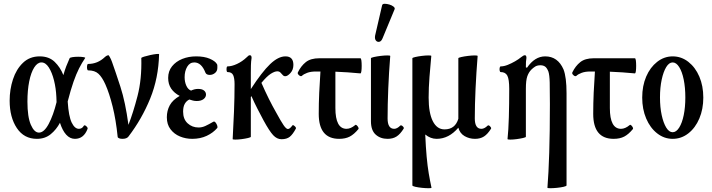

<svg xmlns="http://www.w3.org/2000/svg" viewBox="-20 -723 3763 1015"><path d="M175 11Q107 11 69 -46Q31 -103 31 -191Q31 -250 48.5 -303.5Q66 -357 101.5 -391Q137 -425 190 -425Q239 -425 269 -396Q299 -367 315 -326Q322 -351 330 -372Q338 -393 348 -415Q350 -419 363.5 -421Q377 -423 393.5 -423Q410 -423 421.5 -421Q433 -419 430 -416Q413 -391 398 -361.5Q383 -332 368.5 -290.5Q354 -249 338 -187V-185Q343 -108 359 -75Q375 -42 397 -42Q414 -42 423 -58Q427 -64 436 -56Q445 -48 443 -42Q423 11 376 11Q350 11 330 -11Q310 -33 297 -74Q278 -38 248 -13.5Q218 11 175 11ZM125 -186Q125 -105 143 -63.5Q161 -22 186 -22Q213 -22 237.5 -68Q262 -114 279 -183Q278 -196 278 -210Q276 -256 265.5 -298Q255 -340 238 -366.5Q221 -393 199 -393Q178 -393 161 -366.5Q144 -340 134.5 -293Q125 -246 125 -186Z M627 11Q617 11 609.5 8Q602 5 602 0Q593 -89 575.5 -159.5Q558 -230 537 -277Q520 -315 500.5 -333Q481 -351 446 -351Q442 -351 440.5 -359.5Q439 -368 440.5 -376.5Q442 -385 446 -385Q496 -385 534 -421Q545 -431 554 -431Q555 -431 561 -420.5Q567 -410 572 -396Q590 -346 616.5 -264.5Q643 -183 659 -63Q684 -127 707 -215.5Q730 -304 727 -416Q727 -419 741.5 -423.5Q756 -428 774.5 -432Q793 -436 807 -437.5Q821 -439 821 -436Q818 -310 774 -202Q730 -94 659 -1Q650 11 627 11Z M996 11Q962 11 931.5 -1.5Q901 -14 881.5 -39.5Q862 -65 862 -103Q862 -138 877.5 -166.5Q893 -195 930 -216Q901 -231 885 -254.5Q869 -278 869 -311Q869 -347 889.5 -372.5Q910 -398 943.5 -411.5Q977 -425 1017 -425Q1060 -425 1089 -412.5Q1118 -400 1127 -384Q1129 -381 1129 -375.5Q1129 -370 1129 -364Q1129 -347 1116.5 -337Q1104 -327 1089 -327Q1071 -327 1066 -339Q1045 -393 1007 -393Q983 -393 969.5 -370Q956 -347 956 -315Q956 -290 965 -270Q974 -250 990 -244Q998 -248 1007.5 -250.5Q1017 -253 1027 -253Q1048 -253 1058.5 -244.5Q1069 -236 1069 -223Q1069 -209 1056 -199Q1043 -189 1020 -189Q1009 -189 999.5 -191.5Q990 -194 981 -197Q966 -190 957 -174.5Q948 -159 948 -133Q948 -93 972 -71Q996 -49 1030 -49Q1048 -49 1065.5 -57Q1083 -65 1107 -79Q1113 -83 1119 -76Q1125 -69 1128 -60Q1131 -51 1129 -47Q1107 -21 1073 -5Q1039 11 996 11Z M1210 12Q1214 -58 1217 -133Q1220 -208 1220 -278Q1220 -310 1212.5 -326Q1205 -342 1183 -342Q1179 -342 1178 -349.5Q1177 -357 1178 -364.5Q1179 -372 1183 -372Q1205 -372 1233 -385Q1261 -398 1284 -420Q1291 -427 1294 -429Q1297 -431 1301 -431Q1310 -431 1310 -417Q1307 -398 1306.5 -378Q1306 -358 1306 -338V-252Q1365 -343 1408 -384Q1451 -425 1489 -425Q1531 -425 1531 -380Q1531 -354 1515.5 -337Q1500 -320 1488 -320Q1480 -320 1474.5 -326.5Q1469 -333 1462.5 -339.5Q1456 -346 1446 -346Q1432 -346 1411.5 -333Q1391 -320 1362 -285Q1401 -196 1440 -128Q1465 -82 1479 -61.5Q1493 -41 1502 -41Q1512 -41 1525 -59Q1528 -65 1537.5 -56.5Q1547 -48 1544 -43Q1528 -13 1512 0Q1496 13 1468 13Q1444 13 1424 -8.5Q1404 -30 1373 -87Q1357 -117 1341 -148Q1325 -179 1309 -215L1306 -210V0Q1306 3 1291.5 6.5Q1277 10 1258 12.5Q1239 15 1224 15Q1209 15 1210 12Z M1773 11Q1665 11 1665 -121Q1665 -176 1667.5 -232.5Q1670 -289 1674 -345H1649Q1623 -345 1604 -338Q1585 -331 1576 -322Q1570 -317 1560.5 -325.5Q1551 -334 1555 -341Q1571 -374 1596.5 -394.5Q1622 -415 1668 -415H1885Q1889 -415 1890.5 -403Q1892 -391 1892 -375Q1892 -359 1890.5 -347Q1889 -335 1885 -335Q1852 -338 1819 -340.5Q1786 -343 1753 -344V-152Q1753 -42 1812 -42Q1834 -42 1858 -62Q1861 -65 1866 -60.5Q1871 -56 1874 -50Q1877 -44 1875 -41Q1852 -13 1829 -1Q1806 11 1773 11Z M2029 11Q1991 11 1966 -11.5Q1941 -34 1941 -82V-415Q1941 -418 1956.5 -421.5Q1972 -425 1992.5 -427.5Q2013 -430 2028 -430Q2043 -430 2043 -427Q2036 -340 2032.5 -254.5Q2029 -169 2029 -97Q2029 -42 2064 -42Q2079 -42 2096 -59Q2101 -63 2109 -55.5Q2117 -48 2114 -43Q2096 -14 2076.5 -1.5Q2057 11 2029 11ZM2003 -522Q1996 -504 1985 -502Q1974 -500 1967 -509Q1960 -518 1963 -535L2000 -695Q2002 -703 2013.5 -703Q2025 -703 2038.5 -699Q2052 -695 2060.5 -688Q2069 -681 2066 -674Z M2261 269Q2262 272 2246.5 272Q2231 272 2211 270Q2191 268 2175.5 264.5Q2160 261 2160 257V-415Q2160 -418 2175 -421.5Q2190 -425 2210 -427.5Q2230 -430 2245.5 -430Q2261 -430 2260 -427Q2255 -374 2250.5 -316.5Q2246 -259 2246 -207Q2246 -126 2268 -82.5Q2290 -39 2330 -39Q2386 -39 2403 -95V-415Q2403 -418 2418.5 -421.5Q2434 -425 2454.5 -427.5Q2475 -430 2490 -430Q2505 -430 2505 -427Q2498 -340 2494 -254.5Q2490 -169 2490 -97Q2490 -42 2525 -42Q2541 -42 2558 -59Q2563 -63 2570.5 -55.5Q2578 -48 2576 -43Q2558 -14 2538.5 -1.5Q2519 11 2491 11Q2461 11 2436 -3.5Q2411 -18 2403 -48Q2353 11 2288 11Q2256 11 2228 -12Q2231 56 2235.5 105.5Q2240 155 2246.5 193.5Q2253 232 2261 269Z M2874 269Q2880 195 2883.5 84.5Q2887 -26 2887 -173Q2887 -247 2886 -287Q2885 -327 2879 -345Q2871 -365 2861 -371.5Q2851 -378 2837 -378Q2820 -378 2809 -371Q2798 -364 2789 -355Q2775 -341 2767.5 -319.5Q2760 -298 2760 -254V0Q2760 3 2745 6.5Q2730 10 2711 12.5Q2692 15 2677.5 15Q2663 15 2663 12Q2668 -34 2670 -103Q2672 -172 2672 -253Q2672 -304 2662 -323Q2652 -342 2627 -342Q2623 -342 2621.5 -349.5Q2620 -357 2621.5 -364.5Q2623 -372 2627 -372Q2644 -372 2664 -380Q2684 -388 2703 -399Q2722 -410 2734 -420Q2747 -431 2755 -431Q2763 -431 2763 -417Q2761 -406 2760.5 -395.5Q2760 -385 2760 -367L2766 -365Q2807 -425 2862 -425Q2929 -425 2959 -356Q2975 -315 2975 -230V257Q2975 261 2959.5 264.5Q2944 268 2924 270Q2904 272 2888.5 272Q2873 272 2874 269Z M3224 11Q3116 11 3116 -121Q3116 -176 3118.5 -232.5Q3121 -289 3125 -345H3100Q3074 -345 3055 -338Q3036 -331 3027 -322Q3021 -317 3011.5 -325.5Q3002 -334 3006 -341Q3022 -374 3047.5 -394.5Q3073 -415 3119 -415H3336Q3340 -415 3341.5 -403Q3343 -391 3343 -375Q3343 -359 3341.5 -347Q3340 -335 3336 -335Q3303 -338 3270 -340.5Q3237 -343 3204 -344V-152Q3204 -42 3263 -42Q3285 -42 3309 -62Q3312 -65 3317 -60.5Q3322 -56 3325 -50Q3328 -44 3326 -41Q3303 -13 3280 -1Q3257 11 3224 11Z M3536 11Q3491 11 3454 -18Q3417 -47 3396 -96.5Q3375 -146 3375 -207Q3375 -269 3396 -318Q3417 -367 3454 -396Q3491 -425 3536 -425Q3582 -425 3619 -396Q3656 -367 3677 -318Q3698 -269 3698 -207Q3698 -146 3677 -96.5Q3656 -47 3619 -18Q3582 11 3536 11ZM3536 -24Q3555 -24 3570.5 -48.5Q3586 -73 3594.5 -114.5Q3603 -156 3603 -208Q3603 -260 3594.5 -302Q3586 -344 3570.5 -368.5Q3555 -393 3536 -393Q3517 -393 3502 -368.5Q3487 -344 3478 -302Q3469 -260 3469 -208Q3469 -156 3478 -114.5Q3487 -73 3502 -48.5Q3517 -24 3536 -24Z"/></svg>

Font: Junicode Two Beta Condensed Medium
Style: Regular
Weight: 500
Width: 3
Designer: Peter S. Baker
Foundry: Briery Creek Software
Version: Version 1.053; ttfautohint (v1.8.4)